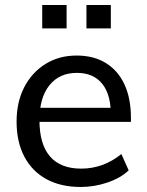

<svg xmlns="http://www.w3.org/2000/svg" viewBox="-20 -737 585 764"><path d="M492 -59Q459 -28 407 -10.5Q355 7 301 7Q222 7 165 -24Q108 -55 77 -113.5Q46 -172 46 -253Q46 -331 76.5 -390Q107 -449 161 -482.5Q215 -516 285 -516Q353 -516 401.5 -486Q450 -456 475.5 -400.5Q501 -345 501 -268V-252H126V-308H449L421 -272Q423 -357 388 -402Q353 -447 286 -447Q216 -447 176.5 -397.5Q137 -348 137 -259Q137 -163 179 -114.5Q221 -66 303 -66Q347 -66 387 -80.5Q427 -95 463 -124ZM324 -717H421V-624H324ZM148 -717H245V-624H148Z"/></svg>

Font: Muli Medium
Style: Regular
Weight: 500
Designer: Vernon Adams
Foundry: Vernon Adams
Version: Version 2.100; ttfautohint (v1.8.1.43-b0c9)